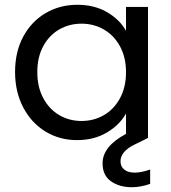

<svg xmlns="http://www.w3.org/2000/svg" viewBox="-20 -577 716 803"><path d="M608 132V192Q568 206 531 206Q480 206 444.5 181.5Q409 157 409 106Q409 35 507 -17V-102Q480 -54 426.5 -22.5Q373 9 302 9Q229 9 170 -27Q111 -63 77 -128Q43 -193 43 -276Q43 -360 77 -423.5Q111 -487 170.5 -522Q230 -557 303 -557Q375 -557 428 -526Q481 -495 507 -448V-548H599V0L544 27Q484 56 484 97Q484 120 500 132.5Q516 145 543 145Q571 145 608 132ZM507 -275Q507 -337 482 -383Q457 -429 414.5 -453.5Q372 -478 321 -478Q270 -478 228 -454Q186 -430 161 -384Q136 -338 136 -276Q136 -213 161 -166.5Q186 -120 228 -95.5Q270 -71 321 -71Q372 -71 414.5 -95.5Q457 -120 482 -166.5Q507 -213 507 -275Z"/></svg>

Font: Poppins A&M
Style: Regular-A&M
Weight: 400
Designer: Ninad Kale (Devanagari), Jonny Pinhorn (Latin)
Foundry: Indian Type Foundry
Version: 4.004